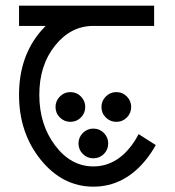

<svg xmlns="http://www.w3.org/2000/svg" viewBox="-20 -372 632 694"><path d="M145 -278.3H48.8V-351.6H537.1V-278.3H315.9Q235.8 -277.8 179.2 -207.5Q122.1 -136.7 122.1 -29.3Q122.1 78.1 179.2 153.8Q236.3 229.5 317.4 229.5Q398.4 229.5 455.6 153.8Q470.2 134.3 481 112.8L543 152.3Q527.8 180.2 507.3 205.6Q428.7 302.7 317.4 302.7Q206.1 302.7 127.4 205.6Q48.8 108.4 48.8 -29.3Q48.8 -167 127.4 -259.3Q136.2 -269.5 145 -278.3ZM234.4 -39.1Q256.8 -39.1 272.5 -23.2Q288.1 -7.3 288.1 14.6Q288.1 37.1 272.5 52.7Q256.8 68.4 234.4 68.4Q212.4 68.4 196.5 52.7Q180.7 37.1 180.7 14.6Q180.7 -7.3 196.5 -23.2Q212.4 -39.1 234.4 -39.1ZM400.4 -39.1Q422.9 -39.1 438.5 -23.2Q454.1 -7.3 454.1 14.6Q454.1 37.1 438.5 52.7Q422.9 68.4 400.4 68.4Q378.4 68.4 362.5 52.7Q346.7 37.1 346.7 14.6Q346.7 -7.3 362.5 -23.2Q378.4 -39.1 400.4 -39.1ZM317.4 92.8Q339.8 92.8 355.5 108.6Q371.1 124.5 371.1 146.5Q371.1 168.9 355.5 184.6Q339.8 200.2 317.4 200.2Q295.4 200.2 279.5 184.6Q263.7 168.9 263.7 146.5Q263.7 124.5 279.5 108.6Q295.4 92.8 317.4 92.8Z"/></svg>

Font: Catrinity
Style: Regular
Weight: 400
Designer: Alexander Lange
Foundry: High-Logic / Made with FontCreator
Version: Version 2.090;May 20, 2024;FontCreator 15.0.0.2974 64-bit